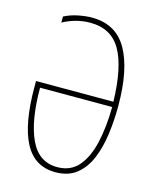

<svg xmlns="http://www.w3.org/2000/svg" viewBox="-111 -801 722 887"><g transform="rotate(15 250.0 -357.0)"><path d="M239 10Q139 10 91.5 -79.5Q44 -169 44 -347V-374H414Q410 -538 364 -618.5Q318 -699 217 -699Q150 -699 87 -665V-694Q118 -710 154 -717Q190 -724 218 -724Q334 -724 387.5 -629.5Q441 -535 441 -360Q441 -291 432 -225Q423 -159 401 -106Q379 -53 339.5 -21.5Q300 10 239 10ZM241 -15Q304 -15 341.5 -58Q379 -101 396.5 -176.5Q414 -252 415 -349H70Q70 -192 111 -103.5Q152 -15 241 -15Z"/></g></svg>

Font: Noto Sans Mono ExtraCondensed Thin
Style: Regular
Weight: 100
Width: 2
Designer: Monotype Design Team
Foundry: Monotype Imaging Inc.
Version: Version 2.014; ttfautohint (v1.8.4.7-5d5b)